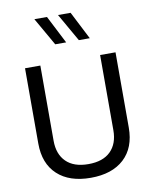

<svg xmlns="http://www.w3.org/2000/svg" viewBox="-101 -1026 882 1106"><g transform="rotate(-10 340.0 -473.0)"><path d="M514.6 -681.9V-241.9Q514.6 -163.3 469.8 -119Q425 -74.7 340 -74.7Q254.9 -74.7 210 -119Q165 -163.3 165 -241.9V-681.9H75.4V-241.7Q75.4 -124.2 145.3 -59.4Q215.1 5.4 339.8 5.4Q464.8 5.4 534.8 -59.4Q604.7 -124.2 604.7 -241.7V-681.9ZM472.9 -787.6 389.4 -950.9H315.7L408.9 -787.6ZM334.7 -787.6 251.2 -950.9H177.5L270.8 -787.6Z"/></g></svg>

Font: Estedad-FD-VF Thin
Style: Regular
Weight: 100
Designer: Amin Abedi
Version: Version 5.0